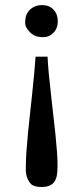

<svg xmlns="http://www.w3.org/2000/svg" viewBox="-20 -519 330 759"><path d="M168 -294.9Q170.4 -241.2 182.6 -136Q194.8 -30.8 198.7 7.8Q207.5 93.8 207.5 129.6Q207.5 165.5 203.4 180.4Q199.2 195.3 191.4 204.1Q176.3 220.2 145 220.2Q113.8 220.2 102.1 208Q82 185.5 82 150.1Q82 114.7 84.5 80.1Q86.9 45.4 90.6 7.1Q94.2 -31.2 98.9 -71.3Q103.5 -111.3 107.4 -150.4Q117.2 -242.7 120.6 -294.9ZM99.6 -390.6Q79.6 -409.2 79.6 -429Q79.6 -448.7 84.7 -460.7Q89.8 -472.7 98.6 -481Q118.7 -499 146.5 -499Q174.3 -499 191.4 -481Q208.5 -462.9 208.5 -435.1Q208.5 -407.2 191.4 -389.6Q174.3 -372.1 153.1 -372.1Q131.8 -372.1 120.1 -377Q108.4 -381.8 99.6 -390.6Z"/></svg>

Font: Stardos Stencil
Style: Regular
Weight: 400
Version: Version 1.000